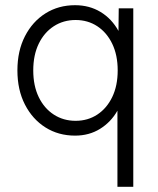

<svg xmlns="http://www.w3.org/2000/svg" viewBox="-20 -511 608 739"><path d="M432 208V-85Q407 -41 365 -15Q323 11 269 11Q205 11 155 -20.5Q105 -52 76 -108.5Q47 -165 47 -240Q47 -315 76 -371.5Q105 -428 155 -459.5Q205 -491 269 -491Q324 -491 367 -465Q410 -439 436 -392L437 -479H493V208ZM271 -46Q318 -46 354.5 -70Q391 -94 412 -137.5Q433 -181 433 -240Q433 -299 412 -342.5Q391 -386 354.5 -410Q318 -434 271 -434Q224 -434 187 -410Q150 -386 129 -342.5Q108 -299 108 -240Q108 -181 129 -137.5Q150 -94 187 -70Q224 -46 271 -46Z"/></svg>

Font: Zen Kaku Gothic New
Style: Regular
Weight: 400
Designer: Yoshimichi Ohira
Foundry: Positype
Version: Version 1.001